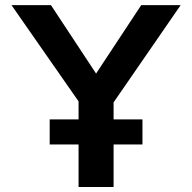

<svg xmlns="http://www.w3.org/2000/svg" viewBox="-20 -743 764 763"><path d="M292.2 0H431.4V-384.3H292.2ZM377 -257.3 698 -722.7H541.3L361.8 -450.7L182.4 -722.7H25.6L317.6 -303.7ZM546.1 -168.9V-268.6H177.5Q177.5 -257.3 177.5 -238Q177.5 -218.8 177.5 -199.5Q177.5 -180.2 177.5 -168.9Z"/></svg>

Font: Giphurs
Style: Regular
Weight: 400
Version: Version 2.010